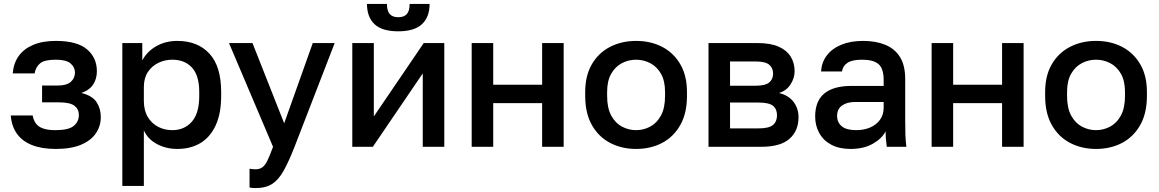

<svg xmlns="http://www.w3.org/2000/svg" viewBox="-20 -750 5920 981"><path d="M265 11Q193 11 143 -9Q93 -29 66 -67.5Q39 -106 35 -160H147Q151 -136 163.5 -119Q176 -102 200.5 -93.5Q225 -85 263 -85Q331 -85 357 -107Q383 -129 383 -162Q383 -192 360.5 -209.5Q338 -227 282 -227H195V-313H275Q321 -313 342 -332Q363 -351 363 -380Q363 -406 341 -425.5Q319 -445 265 -445Q207 -445 184.5 -426Q162 -407 157 -375H45Q49 -426 75 -463Q101 -500 149 -520.5Q197 -541 265 -541Q374 -541 424.5 -498Q475 -455 475 -386Q475 -348 456.5 -319Q438 -290 396 -275Q452 -261 473.5 -228Q495 -195 495 -152Q495 -106 470 -69Q445 -32 394 -10.5Q343 11 265 11Z M605 200V-530H707V-441Q731 -487 778.5 -514Q826 -541 886 -541Q990 -541 1050 -476Q1110 -411 1110 -280V-260Q1110 -170 1082 -109.5Q1054 -49 1004 -19Q954 11 886 11Q829 11 782 -14Q735 -39 715 -84V200ZM860 -85Q922 -85 960 -128Q998 -171 998 -260V-280Q998 -364 961 -404.5Q924 -445 860 -445Q823 -445 789.5 -429Q756 -413 735.5 -382Q715 -351 715 -305V-235Q715 -185 735.5 -151.5Q756 -118 789 -101.5Q822 -85 860 -85Z M1285 211Q1270 211 1255 208V112Q1270 115 1285 115Q1307 115 1321 104.5Q1335 94 1347 69Q1359 44 1375 0L1150 -530H1270L1432 -120L1578 -530H1690L1485 0Q1456 74 1430 121Q1404 168 1371 189.5Q1338 211 1285 211Z M1780 0V-530H1890V-155L2145 -530H2250V0H2140V-375L1885 0ZM2015 -590Q1932 -590 1893.5 -626.5Q1855 -663 1855 -730H1957Q1957 -694 1971.5 -678Q1986 -662 2015 -662Q2044 -662 2058.5 -678Q2073 -694 2073 -730H2175Q2175 -663 2136 -626.5Q2097 -590 2015 -590Z M2390 0V-530H2500V-317H2750V-530H2860V0H2750V-223H2500V0Z M3230 11Q3157 11 3098 -19.5Q3039 -50 3004.5 -110.5Q2970 -171 2970 -260V-280Q2970 -364 3004.5 -422.5Q3039 -481 3098 -511Q3157 -541 3230 -541Q3304 -541 3362.5 -511Q3421 -481 3455.5 -422.5Q3490 -364 3490 -280V-260Q3490 -171 3455.5 -110.5Q3421 -50 3362.5 -19.5Q3304 11 3230 11ZM3230 -85Q3268 -85 3302 -103Q3336 -121 3357 -159.5Q3378 -198 3378 -260V-280Q3378 -337 3357 -373.5Q3336 -410 3302 -427.5Q3268 -445 3230 -445Q3192 -445 3158 -427.5Q3124 -410 3103 -373.5Q3082 -337 3082 -280V-260Q3082 -198 3103 -159.5Q3124 -121 3158 -103Q3192 -85 3230 -85Z M3600 0V-530H3850Q3917 -530 3958.5 -511.5Q4000 -493 4020 -460.5Q4040 -428 4040 -386Q4040 -351 4019 -318.5Q3998 -286 3960 -275Q4009 -263 4034.5 -229.5Q4060 -196 4060 -151Q4060 -82 4014 -41Q3968 0 3870 0ZM3710 -94H3855Q3909 -94 3929.5 -111.5Q3950 -129 3950 -161Q3950 -193 3929.5 -209.5Q3909 -226 3855 -226H3710ZM3710 -312H3840Q3890 -312 3910 -328.5Q3930 -345 3930 -374Q3930 -403 3910 -419.5Q3890 -436 3840 -436H3710Z M4325 11Q4268 11 4227.5 -10.5Q4187 -32 4166 -70Q4145 -108 4145 -155Q4145 -234 4192 -272.5Q4239 -311 4330 -311H4495V-340Q4495 -400 4468.5 -422.5Q4442 -445 4385 -445Q4334 -445 4310 -429Q4286 -413 4282 -385H4175Q4178 -431 4204 -466Q4230 -501 4277.5 -521Q4325 -541 4390 -541Q4455 -541 4503.5 -521Q4552 -501 4578.5 -458.5Q4605 -416 4605 -346V-135Q4605 -93 4606 -61.5Q4607 -30 4611 0H4511Q4508 -23 4506.5 -39Q4505 -55 4505 -79Q4486 -42 4439.5 -15.5Q4393 11 4325 11ZM4355 -85Q4393 -85 4424.5 -98Q4456 -111 4475.5 -137Q4495 -163 4495 -200V-229H4350Q4308 -229 4282.5 -211Q4257 -193 4257 -158Q4257 -125 4280.5 -105Q4304 -85 4355 -85Z M4740 0V-530H4850V-317H5100V-530H5210V0H5100V-223H4850V0Z M5580 11Q5507 11 5448 -19.5Q5389 -50 5354.5 -110.5Q5320 -171 5320 -260V-280Q5320 -364 5354.5 -422.5Q5389 -481 5448 -511Q5507 -541 5580 -541Q5654 -541 5712.5 -511Q5771 -481 5805.5 -422.5Q5840 -364 5840 -280V-260Q5840 -171 5805.5 -110.5Q5771 -50 5712.5 -19.5Q5654 11 5580 11ZM5580 -85Q5618 -85 5652 -103Q5686 -121 5707 -159.5Q5728 -198 5728 -260V-280Q5728 -337 5707 -373.5Q5686 -410 5652 -427.5Q5618 -445 5580 -445Q5542 -445 5508 -427.5Q5474 -410 5453 -373.5Q5432 -337 5432 -280V-260Q5432 -198 5453 -159.5Q5474 -121 5508 -103Q5542 -85 5580 -85Z"/></svg>

Font: Golos Text Medium
Style: Regular
Weight: 500
Designer: A.Korolkova, Vitaly Kuzmin
Foundry: ParaType Ltd
Version: Version 2.004